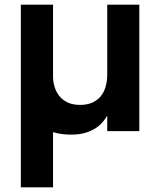

<svg xmlns="http://www.w3.org/2000/svg" viewBox="-20 -560 685 820"><path d="M575 -540V0H438V-66.5Q428 -48.5 413.8 -33.5Q399.5 -18.5 380.5 -7.8Q361.5 3 337.5 9Q313.5 15 284 15Q242 15 206.5 4.5V240H69V-540H206.5V-227.5Q208 -201.5 216.2 -180.2Q224.5 -159 238.8 -143.8Q253 -128.5 274 -120.2Q295 -112 322 -112Q351 -112 372.8 -121.2Q394.5 -130.5 409 -147.5Q423.5 -164.5 430.8 -188.8Q438 -213 438 -242.5V-540Z"/></svg>

Font: Vela Sans ExtBd
Style: Regular
Weight: 800
Designer: Principal design: Mikhail Sharanda - project Manrope.
Design modification: Ravid Balaliev
Foundry: Mikhail Sharanda
Version: Version 1.001